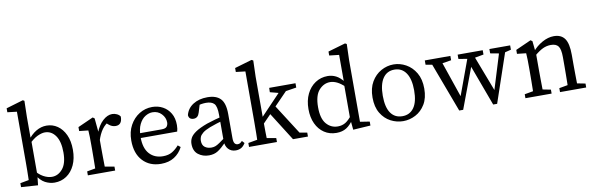

<svg xmlns="http://www.w3.org/2000/svg" viewBox="-48 -1100 4726 1531"><g transform="rotate(-10 2315.0 -334.5)"><path d="M27 0V-32L97 -45Q98 -80 98.5 -121Q99 -162 99 -193V-598L23 -607V-639L161 -680L173 -673L170 -542V-366L172 -354V-72L163 9ZM298 11Q259 11 221.5 -8.5Q184 -28 149 -85H136L144 -123Q180 -77 216 -57.5Q252 -38 285 -38Q335 -38 371.5 -81.5Q408 -125 408 -214Q408 -303 375 -350Q342 -397 289 -397Q264 -397 229 -381Q194 -365 144 -315L136 -350H149Q187 -401 227.5 -424.5Q268 -448 311 -448Q360 -448 399.5 -421Q439 -394 462.5 -343.5Q486 -293 486 -222Q486 -151 461.5 -98.5Q437 -46 394.5 -17.5Q352 11 298 11Z M568 0V-32L669 -50H688L789 -32V0ZM634 0Q635 -21 635.5 -55.5Q636 -90 636.5 -127.5Q637 -165 637 -193V-236Q637 -274 636.5 -299Q636 -324 634 -352L561 -360V-392L686 -448L700 -438L711 -323V-193Q711 -165 711.5 -127.5Q712 -90 712.5 -55.5Q713 -21 713 0ZM709 -255 697 -318H706Q729 -379 766.5 -413.5Q804 -448 843 -448Q863 -448 881.5 -439Q900 -430 908 -416Q908 -349 855 -349Q825 -349 800 -371L775 -392L820 -402Q777 -380 751 -344Q725 -308 709 -255Z M1160 11Q1068 11 1012.5 -48.5Q957 -108 957 -213Q957 -284 986 -336.5Q1015 -389 1062.5 -418.5Q1110 -448 1167 -448Q1214 -448 1252.5 -427Q1291 -406 1314 -367Q1337 -328 1337 -272Q1337 -256 1335 -242.5Q1333 -229 1330 -220H991V-259H1210Q1243 -259 1253.5 -273Q1264 -287 1264 -306Q1264 -345 1235 -375.5Q1206 -406 1162 -406Q1133 -406 1103.5 -388Q1074 -370 1054.5 -330.5Q1035 -291 1035 -225Q1035 -137 1076 -91.5Q1117 -46 1186 -46Q1230 -46 1260 -64Q1290 -82 1315 -111L1336 -94Q1311 -45 1267 -17Q1223 11 1160 11Z M1548 11Q1498 11 1461.5 -17Q1425 -45 1425 -103Q1425 -129 1437 -151.5Q1449 -174 1481.5 -196Q1514 -218 1576 -241Q1605 -251 1644.5 -262Q1684 -273 1718 -279V-246Q1687 -240 1651.5 -228.5Q1616 -217 1595 -209Q1554 -193 1534 -176.5Q1514 -160 1508.5 -144.5Q1503 -129 1503 -115Q1503 -79 1524.5 -63Q1546 -47 1578 -47Q1594 -47 1608.5 -52Q1623 -57 1645 -72Q1667 -87 1705 -115L1717 -69H1691Q1650 -27 1620 -8Q1590 11 1548 11ZM1765 9Q1728 9 1705 -16Q1682 -41 1682 -84V-294Q1682 -362 1661.5 -384Q1641 -406 1595 -406Q1579 -406 1558.5 -403Q1538 -400 1512 -390L1549 -418L1525 -339Q1513 -298 1478 -298Q1440 -298 1437 -334Q1450 -387 1497.5 -417.5Q1545 -448 1614 -448Q1685 -448 1720 -411.5Q1755 -375 1755 -288V-93Q1755 -62 1764 -49.5Q1773 -37 1789 -37Q1801 -37 1809.5 -43Q1818 -49 1825 -57L1843 -37Q1827 -11 1808 -1Q1789 9 1765 9Z M1873 0V-32L1976 -50H1995L2099 -32V0ZM1946 0Q1949 -96 1949 -193V-598L1873 -607V-639L2013 -680L2026 -673L2022 -542V-193Q2022 -96 2025 0ZM1986 -126V-180L2230 -436H2287ZM2229 0 2075 -244 2126 -298 2289 -43 2350 -32V0ZM2112 -401 2113 -436H2326V-401L2224 -385L2196 -379Z M2580 11Q2524 11 2481.5 -17.5Q2439 -46 2415.5 -96.5Q2392 -147 2392 -214Q2392 -284 2417.5 -336.5Q2443 -389 2487.5 -418.5Q2532 -448 2588 -448Q2623 -448 2655 -432Q2687 -416 2719 -374H2733L2724 -331Q2684 -369 2654.5 -383Q2625 -397 2599 -397Q2547 -397 2508.5 -354Q2470 -311 2470 -216Q2470 -124 2507 -81Q2544 -38 2600 -38Q2635 -38 2662.5 -55Q2690 -72 2721 -113L2729 -70H2719Q2694 -31 2661 -10Q2628 11 2580 11ZM2715 9 2706 -84V-354L2708 -366V-598L2629 -607V-639L2770 -680L2783 -673L2779 -542V-44L2856 -32V0Z M3121 11Q3068 11 3020 -14Q2972 -39 2941.5 -89.5Q2911 -140 2911 -216Q2911 -292 2941.5 -343.5Q2972 -395 3020 -421.5Q3068 -448 3121 -448Q3173 -448 3221 -421.5Q3269 -395 3299.5 -343.5Q3330 -292 3330 -216Q3330 -140 3299.5 -89.5Q3269 -39 3221 -14Q3173 11 3121 11ZM3121 -29Q3181 -29 3214.5 -76Q3248 -123 3248 -216Q3248 -308 3214.5 -357Q3181 -406 3121 -406Q3060 -406 3027 -357Q2994 -308 2994 -216Q2994 -123 3027 -76Q3060 -29 3121 -29Z M3574 5 3409 -436H3492L3614 -79H3595L3726 -436H3753L3889 -80L3870 -79L3980 -436H4031L3881 5H3849L3719 -347H3738L3606 5ZM3373 -401V-436H3580V-401L3481 -385H3463ZM3639 -401V-436H3842V-401L3754 -385H3736ZM3896 -401V-436H4064V-401L4000 -385H3982Z M4459 0Q4460 -21 4460.5 -55Q4461 -89 4461.5 -126.5Q4462 -164 4462 -193V-270Q4462 -335 4444 -359Q4426 -383 4384 -383Q4350 -383 4319 -368.5Q4288 -354 4248 -320L4236 -353H4243Q4276 -394 4324 -421Q4372 -448 4419 -448Q4478 -448 4506.5 -408.5Q4535 -369 4535 -277V-193Q4535 -164 4535.5 -126.5Q4536 -89 4536.5 -55Q4537 -21 4538 0ZM4111 0V-32L4212 -50H4231L4323 -32V0ZM4179 0Q4180 -21 4180.5 -55.5Q4181 -90 4181.5 -127.5Q4182 -165 4182 -193V-236Q4182 -274 4181.5 -299Q4181 -324 4179 -352L4106 -360V-392L4231 -448L4245 -438L4256 -332V-193Q4256 -165 4256.5 -127.5Q4257 -90 4257.5 -55.5Q4258 -21 4258 0ZM4391 0V-32L4492 -50H4511L4603 -32V0Z"/></g></svg>

Font: Lisu Bosa ExtraLight
Style: Regular
Weight: 200
Designer: David Morse, Annie Olsen, Victor Gaultney, Frank Grießhammer (Latin)
Foundry: SIL International
Version: Version 2.000